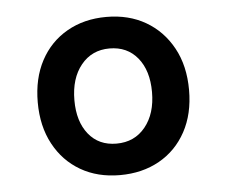

<svg xmlns="http://www.w3.org/2000/svg" viewBox="-39 -569 586 497"><g transform="rotate(-5 254.5 -320.5)"><path d="M254 -115Q196 -115 152 -140.5Q108 -166 83 -212.5Q58 -259 58 -321Q58 -383 82.5 -429Q107 -475 151.5 -500.5Q196 -526 254 -526Q312 -526 356 -500.5Q400 -475 425.5 -428.5Q451 -382 451 -319Q451 -257 426 -211Q401 -165 356.5 -140Q312 -115 254 -115ZM252 -197Q299 -197 327 -231.5Q355 -266 355 -322Q355 -378 328 -411Q301 -444 255 -444Q209 -444 181 -409.5Q153 -375 153 -318Q153 -263 179.5 -230Q206 -197 252 -197Z"/></g></svg>

Font: Noto Sans SemiCondensed Medium
Style: Italic
Weight: 500
Width: 4
Italic angle: -12°
Designer: Monotype Design Team
Foundry: Monotype Imaging Inc.
Version: Version 2.013; ttfautohint (v1.8.4.7-5d5b)